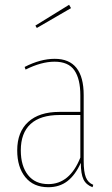

<svg xmlns="http://www.w3.org/2000/svg" viewBox="-20 -774 469 803"><path d="M370 -1 367 9Q340 -1 329 -24Q318 -47 318 -93Q295 -42 262 -16.5Q229 9 182 9Q120 9 86 -33Q52 -75 52 -145Q52 -222 98 -264Q144 -306 228 -306H316V-375Q316 -444 291 -480Q266 -516 208 -516Q153 -516 87 -483L83 -494Q149 -528 209 -528Q330 -528 330 -376V-101Q330 -55 339 -32.5Q348 -10 370 -1ZM316 -115V-293H229Q149 -293 108 -255.5Q67 -218 67 -145Q67 -80 97 -42Q127 -4 182 -4Q272 -4 316 -115ZM277 -740 134 -657 128 -667 269 -754Z"/></svg>

Font: Fira Sans Compressed Hair
Style: Regular
Weight: 100
Width: 1
Designer: bBox Type GmbH & Carrois Corporate GbR & Edenspiekermann AG
Foundry: bBox Type GmbH & Carrois Corporate GbR & Edenspiekermann AG
Version: Version 4.301